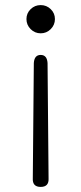

<svg xmlns="http://www.w3.org/2000/svg" viewBox="-20 -735 320 755"><path d="M140 -519Q165 -519 167 -487L171 -34Q173 0 140 0Q107 0 109 -34L113 -487Q115 -519 140 -519ZM140 -715Q163 -715 179.5 -699Q196 -683 196 -660Q196 -637 179.5 -620.5Q163 -604 140 -604Q117 -604 100.5 -620.5Q84 -637 84 -660Q84 -683 100.5 -699Q117 -715 140 -715Z"/></svg>

Font: Shin Retro Maru Gothic Regular
Style: Regular
Weight: 400
Designer: Iose
Foundry: Typographish
Version: Version 1.002